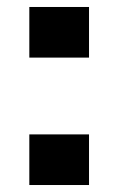

<svg xmlns="http://www.w3.org/2000/svg" viewBox="-20 -530 339 550"><path d="M64 -365V-510H235V-365ZM64 0V-145H235V0Z"/></svg>

Font: Saira
Style: Bold
Weight: 700
Designer: Hector Gatti with collaboration of the Omnibus-Type team
Foundry: Omnibus-Type
Version: Version 1.100; ttfautohint (v1.8.3)